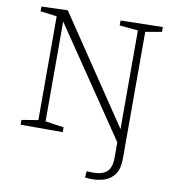

<svg xmlns="http://www.w3.org/2000/svg" viewBox="-98 -781 1002 1104"><g transform="rotate(10 403.0 -229.0)"><path d="M516 237Q505 237 494 236.5Q483 236 472 234L476 197Q486 198 495 198.5Q504 199 513 199Q568 199 594 174.5Q620 150 620 94V3L193 -627V-44L301 -28V0H55V-28L151 -44V-650L55 -662V-690L208 -695L625 -75V-651L517 -661V-690L763 -695V-667L668 -650V89Q668 148 646 180Q624 212 589 224.5Q554 237 516 237Z"/></g></svg>

Font: Bitter Light
Style: Regular
Weight: 300
Designer: Sol Matas, and Bitter project Authors
Foundry: Sol Matas
Version: Version 2.001